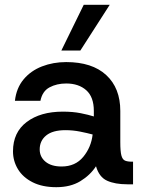

<svg xmlns="http://www.w3.org/2000/svg" viewBox="-20 -766 595 798"><path d="M214 12Q156 12 115.5 -8.5Q75 -29 54.5 -63Q34 -97 34 -137Q34 -216 91 -259Q148 -302 241 -302Q283 -302 315.5 -295.5Q348 -289 370 -282V-305Q370 -363 338.5 -391Q307 -419 255 -419Q216 -419 186 -403Q156 -387 148 -347H42Q48 -400 78 -436Q108 -472 154.5 -490Q201 -508 255 -508Q363 -508 421.5 -454Q480 -400 480 -305V-175Q480 -137 484.5 -120Q489 -103 499.5 -98.5Q510 -94 528 -94H533V0H509Q458 0 425 -15Q392 -30 379 -75Q355 -38 314 -13Q273 12 214 12ZM236 -74Q293 -74 326 -114Q359 -154 365 -207Q343 -213 313 -219Q283 -225 252 -225Q199 -225 172 -203Q145 -181 145 -145Q145 -114 169 -94Q193 -74 236 -74ZM235 -556 328 -746H436L314 -556Z"/></svg>

Font: HostGroteskMedium
Style: Regular
Weight: 500
Designer: Doukan Karapınar based on Poppins by Indian Type Foundry, Jonny Pinhorn
Foundry: Element Type
Version: Version 1.001; ttfautohint (v1.8.4.7-5d5b)